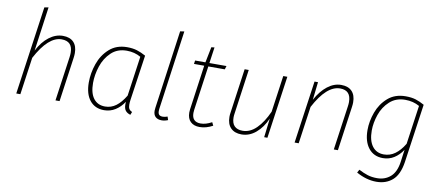

<svg xmlns="http://www.w3.org/2000/svg" viewBox="-79 -1056 3610 1572"><g transform="rotate(10 1726.5 -270.0)"><path d="M491 -408Q491 -390 488 -369L436 0H402L454 -367Q457 -388 457 -405Q457 -501 366 -501Q255 -501 154 -310L110 0H76L180 -734L214 -740L163 -372Q202 -448 256.5 -489.5Q311 -531 371 -531Q430 -531 460.5 -499Q491 -467 491 -408Z M1061 -488 1006 -110Q1003 -88 1003 -71Q1003 -49 1010.5 -36Q1018 -23 1036 -15L1026 10Q999 2 985 -15.5Q971 -33 971 -67Q971 -81 972 -89Q942 -43 900 -16.5Q858 10 807 10Q731 10 688 -43.5Q645 -97 645 -193Q645 -270 672 -348Q699 -426 757.5 -478.5Q816 -531 905 -531Q952 -531 987.5 -520Q1023 -509 1061 -488ZM680 -194Q680 -110 714 -65.5Q748 -21 810 -21Q860 -21 900.5 -51Q941 -81 977 -141L1024 -472Q972 -502 907 -502Q829 -502 778 -453.5Q727 -405 703.5 -334Q680 -263 680 -194Z M1251 -78Q1250 -72 1250 -61Q1250 -40 1259.5 -30.5Q1269 -21 1290 -21Q1307 -21 1329 -29L1338 -1Q1311 10 1286 10Q1253 10 1234.5 -7Q1216 -24 1216 -58Q1216 -64 1218 -82L1309 -734L1343 -739Z M1534 -121Q1532 -103 1532 -95Q1532 -20 1605 -20Q1647 -20 1697 -47L1710 -20Q1655 10 1601 10Q1553 10 1525.5 -16.5Q1498 -43 1498 -93Q1498 -100 1500 -120L1552 -491H1467L1471 -520H1557L1583 -650L1609 -653L1590 -520H1732L1723 -491H1586Z M1828 -115Q1828 -132 1831 -150L1883 -520H1917L1865 -150Q1862 -132 1862 -116Q1862 -68 1885.5 -44.5Q1909 -21 1953 -21Q2016 -21 2068.5 -73.5Q2121 -126 2161 -216L2204 -520H2238L2164 0H2137L2156 -158Q2123 -82 2069 -36Q2015 10 1949 10Q1892 10 1860 -22.5Q1828 -55 1828 -115Z M2805 -407Q2805 -390 2802 -369L2750 0H2716L2768 -367Q2771 -387 2771 -404Q2771 -501 2681 -501Q2569 -501 2468 -310L2424 0H2390L2464 -520H2493L2476 -371Q2517 -447 2571 -489Q2625 -531 2685 -531Q2743 -531 2774 -499Q2805 -467 2805 -407Z M3377 -488 3307 1Q3291 107 3237.5 153.5Q3184 200 3104 200Q3021 200 2937 153L2951 127Q2991 148 3026 159Q3061 170 3105 170Q3170 170 3215.5 130.5Q3261 91 3273 5L3287 -98Q3257 -52 3215.5 -26Q3174 0 3123 0Q3047 0 3003.5 -55Q2960 -110 2960 -205Q2960 -278 2987.5 -353.5Q3015 -429 3073.5 -480Q3132 -531 3221 -531Q3270 -531 3305 -520Q3340 -509 3377 -488ZM2995 -206Q2995 -123 3029.5 -77Q3064 -31 3126 -31Q3177 -31 3218.5 -61Q3260 -91 3295 -149L3341 -472Q3289 -502 3222 -502Q3145 -502 3093.5 -455Q3042 -408 3018.5 -339.5Q2995 -271 2995 -206Z"/></g></svg>

Font: FiraGO UltraLight
Style: Italic
Weight: 200
Italic angle: -8°
Designer: bBox Type GmbH
Foundry: bBox Type GmbH
Version: Version 1.001